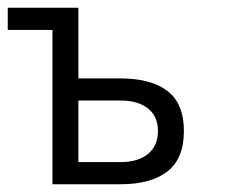

<svg xmlns="http://www.w3.org/2000/svg" viewBox="-20 -475 586 495"><path d="M0 -455.1H182.1V-272.9H290Q369.1 -272.9 411.6 -240.5Q454.1 -208 454.1 -137.2Q454.1 -65.9 411.6 -33Q369.1 0 291 0H115.2V-397.9H0ZM387.2 -137.2Q387.2 -174.8 361.6 -195.3Q335.9 -215.8 291 -215.8H182.1V-57.1H291Q335.9 -57.1 361.6 -78.1Q387.2 -99.1 387.2 -137.2Z"/></svg>

Font: Anonymous Pro
Style: Regular
Weight: 400
Monospace: yes
Designer: Mark Simonson
Version: Version 1.003